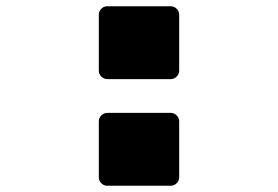

<svg xmlns="http://www.w3.org/2000/svg" viewBox="-20 -594 890 614"><path d="M553 -547V-368Q553 -357 545 -349Q537 -341 526 -341H323Q312 -341 304 -349Q296 -357 296 -368V-547Q296 -558 304 -566Q312 -574 323 -574H526Q537 -574 545 -566Q553 -558 553 -547ZM553 -206V-27Q553 -16 545 -8Q537 0 526 0H323Q312 0 304 -8Q296 -16 296 -27V-206Q296 -217 304 -225Q312 -233 323 -233H526Q537 -233 545 -225Q553 -217 553 -206Z"/></svg>

Font: Rubik Mono One
Style: Regular
Weight: 400
Designer: Hubert and Fischer with Elvire Volk Leonovitch (Cyrillic Expansion: Cyreal)
Foundry: Hubert and Fischer with Elvire Volk Leonovitch
Version: Version 2.000